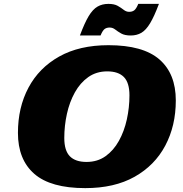

<svg xmlns="http://www.w3.org/2000/svg" viewBox="-20 -955 942 990"><path d="M886.5 -437Q886.5 -306.5 832.2 -204.2Q778 -102 674 -43.5Q570 15 419.5 15Q241.5 15 157 -58.5Q72.5 -132 72.5 -270Q72.5 -401 126.8 -503Q181 -605 285.2 -663.5Q389.5 -722 539.5 -722Q717.5 -722 802 -648.5Q886.5 -575 886.5 -437ZM311.5 -243.5Q311.5 -178.5 340.2 -149.2Q369 -120 426 -120Q482.5 -120 524 -149.5Q565.5 -179 593 -228.5Q620.5 -278 634 -339.2Q647.5 -400.5 647.5 -463.5Q647.5 -528.5 618.8 -557.8Q590 -587 533 -587Q477 -587 435.2 -557.5Q393.5 -528 366 -478.5Q338.5 -429 325 -367.8Q311.5 -306.5 311.5 -243.5ZM799.5 -935Q775.5 -871 754.2 -835.5Q733 -800 709.2 -786Q685.5 -772 654 -772Q623.5 -772 605.2 -782.2Q587 -792.5 574 -802.8Q561 -813 545.5 -813Q529.5 -813 519.2 -805.2Q509 -797.5 498.5 -772H392Q416 -836.5 437.2 -871.8Q458.5 -907 482.8 -921Q507 -935 539 -935Q569 -935 587 -924.8Q605 -914.5 618 -904.2Q631 -894 646 -894Q662 -894 672.2 -901.8Q682.5 -909.5 693 -935Z"/></svg>

Font: Newsreader Caption ExtraBold
Style: Italic
Weight: 800
Italic angle: -17°
Designer: Hugues Gentile
Foundry: Production Type
Version: Version 1.001